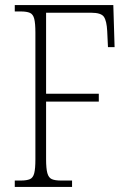

<svg xmlns="http://www.w3.org/2000/svg" viewBox="-20 -734 512 754"><path d="M38 0V-25H61Q85 -25 97.5 -30.5Q110 -36 114.5 -54Q119 -72 119 -108V-606Q119 -642 114.5 -660Q110 -678 97.5 -683.5Q85 -689 61 -689H38V-714H425L430 -549H404L401 -612Q399 -652 388 -668Q377 -684 338 -684H161V-366H368V-335H161V-109Q161 -72 166 -54Q171 -36 183.5 -30.5Q196 -25 220 -25H263V0Z"/></svg>

Font: Noto Serif Tamil Condensed ExtraLight
Style: Italic
Weight: 200
Width: 3
Italic angle: -12°
Designer: Indian Type Foundry, Tom Grace, and the Monotype Design Team
Foundry: Monotype Imaging Inc.
Version: Version 2.003; ttfautohint (v1.8.4.7-5d5b)